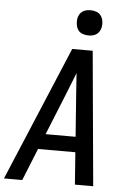

<svg xmlns="http://www.w3.org/2000/svg" viewBox="-62 -1000 724 1046"><g transform="rotate(5 300.0 -477.0)"><path d="M0 0 309 -735H421L488 0H388L375 -176H171L100 0ZM205 -260H369L352 -490Q350 -519 348 -548Q346 -577 344 -606Q332 -577 321 -548Q310 -519 298 -490ZM390 -816Q374 -816 358.5 -821.5Q343 -827 334 -839.5Q325 -852 322.5 -868.5Q320 -885 322 -902Q324 -913 330 -924Q336 -935 346 -942Q356 -949 367.5 -951.5Q379 -954 391 -954Q407 -954 422.5 -948.5Q438 -943 447 -930.5Q456 -918 459 -901.5Q462 -885 459 -868Q457 -857 451 -846Q445 -835 435 -828Q425 -821 413.5 -818.5Q402 -816 390 -816Z"/></g></svg>

Font: Iosevka Md Ex Obl
Style: Regular
Weight: 500
Width: 7
Italic angle: -9°
Monospace: yes
Designer: Belleve Invis
Foundry: Belleve Invis
Version: Version 32.5.0; ttfautohint (v1.8.4)